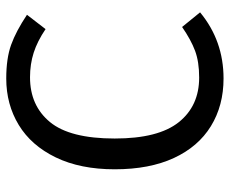

<svg xmlns="http://www.w3.org/2000/svg" viewBox="-82 -660 753 630"><g transform="rotate(-90 295.0 -344.5)"><path d="M562 -633 515 -572Q475 -599 437.5 -611Q400 -623 357 -623Q264 -623 210 -557.5Q156 -492 156 -345Q156 -202 209.5 -135Q263 -68 356 -68Q408 -68 444 -81.5Q480 -95 522 -124L570 -65Q477 12 353 12Q264 12 196.5 -29.5Q129 -71 92 -151Q55 -231 55 -345Q55 -458 94 -538.5Q133 -619 200.5 -660Q268 -701 353 -701Q419 -701 463.5 -685Q508 -669 562 -633Z"/></g></svg>

Font: FiraGO
Style: Regular
Weight: 400
Designer: bBox Type
Foundry: bBox Type GmbH
Version: Version 1.001;April 20, 2020;FontCreator 12.0.0.2555 64-bit